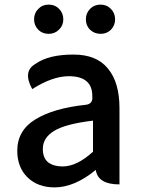

<svg xmlns="http://www.w3.org/2000/svg" viewBox="-20 -801 615 834"><path d="M217 13Q145 13 100 -30Q55 -74 55 -146Q55 -234 133 -282Q212 -331 354 -346Q384 -350 381 -382Q382 -470 279 -470Q208 -470 120 -414Q77 -492 135 -524Q191 -564 299 -564Q400 -564 449 -503Q499 -443 499 -331V0Q405 0 396 -63Q304 13 217 13ZM252 -78Q314 -78 384 -142V-277Q266 -263 216 -233Q166 -203 166 -154Q166 -115 189 -96Q213 -78 252 -78ZM146 -672Q128 -691 128 -717Q128 -744 146 -762Q164 -781 191 -781Q219 -781 237 -762Q255 -744 255 -717Q255 -690 236 -672Q218 -654 191 -654Q164 -654 146 -672ZM371 -672Q353 -690 353 -717Q353 -744 371 -762Q389 -781 417 -781Q444 -781 462 -762Q480 -744 480 -717Q480 -691 462 -672Q444 -654 417 -654Q390 -654 371 -672Z"/></svg>

Font: Swei Half Moon CJK SC
Style: Medium
Weight: 500
Version: Version 2.071